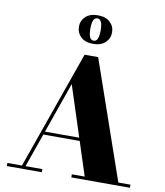

<svg xmlns="http://www.w3.org/2000/svg" viewBox="-106 -1106 1025 1192"><g transform="rotate(10 407.0 -510.0)"><path d="M198.5 -232V-251.5H498.5V-232ZM460 -764.5 718.5 -19.5H795V0H425.5V-19.5H506.5L327.5 -571L133.5 -19.5H239.5V0H19V-19.5H111L374.5 -764.5ZM414 -840Q364.5 -840 337 -866Q309.5 -892 309.5 -930Q309.5 -968.5 337 -994.2Q364.5 -1020 414 -1020Q463.5 -1020 491 -994.2Q518.5 -968.5 518.5 -930Q518.5 -892 491 -866Q463.5 -840 414 -840ZM414 -860Q425 -860 432.2 -867.8Q439.5 -875.5 443 -891Q446.5 -906.5 446.5 -930Q446.5 -954 443 -969.5Q439.5 -985 432.2 -992.8Q425 -1000.5 414 -1000.5Q403 -1000.5 395.8 -992.8Q388.5 -985 385 -969.5Q381.5 -954 381.5 -930Q381.5 -906.5 385 -891Q388.5 -875.5 395.8 -867.8Q403 -860 414 -860Z"/></g></svg>

Font: Bodoni Moda ExtraBold
Style: Regular
Weight: 800
Version: Version 2.005